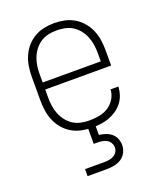

<svg xmlns="http://www.w3.org/2000/svg" viewBox="-138 -617 777 925"><g transform="rotate(-20 250.0 -154.0)"><path d="M250 8Q224 8 197.5 2.5Q171 -3 148 -16.5Q125 -30 107.5 -50.5Q90 -71 79.5 -95.5Q69 -120 65 -146.5Q61 -173 61 -200V-320Q61 -347 65 -373.5Q69 -400 79.5 -424.5Q90 -449 107.5 -469.5Q125 -490 148 -503.5Q171 -517 197 -522.5Q223 -528 250 -528Q277 -528 303 -522.5Q329 -517 352 -503.5Q375 -490 392.5 -469.5Q410 -449 420.5 -424.5Q431 -400 435 -373.5Q439 -347 439 -320V-242H101V-200Q101 -178 104 -157Q107 -136 115 -116Q123 -96 136.5 -78.5Q150 -61 168 -49.5Q186 -38 207.5 -33.5Q229 -29 250 -29Q276 -29 301 -33.5Q326 -38 347.5 -51.5Q369 -65 382.5 -87.5Q396 -110 397 -135H437Q436 -113 429 -92Q422 -71 408.5 -54Q395 -37 376.5 -24.5Q358 -12 337 -4.5Q316 3 294 5.5Q272 8 250 8ZM101 -278H399V-320Q399 -342 396 -363Q393 -384 385 -404Q377 -424 363.5 -441.5Q350 -459 332 -470.5Q314 -482 293 -486.5Q272 -491 250 -491Q228 -491 207 -486.5Q186 -482 168 -470.5Q150 -459 136.5 -441.5Q123 -424 115 -404Q107 -384 104 -363Q101 -342 101 -320ZM150 220V184H250Q262 184 274.5 182Q287 180 297.5 174Q308 168 314.5 157.5Q321 147 321 134Q321 122 314.5 111Q308 100 297.5 94Q287 88 274.5 86Q262 84 250 84H231V0H269V52Q286 54 302.5 59.5Q319 65 332 76Q345 87 351.5 103Q358 119 358 136Q358 155 349 173Q340 191 324 201.5Q308 212 288.5 216Q269 220 250 220Z"/></g></svg>

Font: Iosevka Term Curly Extralight
Style: Regular
Weight: 200
Designer: Belleve Invis
Foundry: Belleve Invis
Version: Version 32.3.0